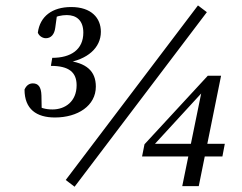

<svg xmlns="http://www.w3.org/2000/svg" viewBox="-20 -686 910 721"><path d="M260.1 15.2 756.8 -640.3 723.4 -665.6 226.8 -10.1 260.1 15.2ZM186.3 -244.8C271.9 -244.8 339.9 -288.9 339.9 -360.8C339.9 -418.8 304.8 -450.7 228.3 -458.8L226.3 -449.7C309 -461.8 358.8 -506.9 358.8 -566.6C358.8 -618.6 322.9 -659.6 247.3 -659.6C176.2 -659.6 129.9 -624.6 122.1 -563.4C126.2 -551.5 139.2 -542.5 152.2 -542.5C171.3 -542.5 184.5 -556.4 187.6 -582.6L195.6 -640.7L171.2 -614.6C190.2 -624.5 211.2 -629.4 230.9 -629.4C267 -629.4 292.9 -609.4 292.9 -563.5C292.9 -499.7 246.2 -468.8 176.2 -468.8L171.1 -438.6C238.8 -438.6 267.7 -414.7 267.7 -365.8C267.7 -304.9 224.7 -275 176.9 -275C150.9 -275 131.1 -280.9 111.2 -293.7L136.7 -267.6L135.6 -327.6C134.6 -360 123.5 -372.9 103.3 -372.9C90.3 -372.9 79.1 -365.8 72.1 -349.8C72.1 -276 117 -244.8 186.3 -244.8ZM815.2 -98.5 824.2 -146H551.6L552.7 -135.9L752.3 -353.3H739.2L664.4 12.9H726.4L810.2 -401.7H760.4L522.6 -144.2L513.5 -98.5H815.2Z"/></svg>

Font: Source Serif Variable
Style: Italic
Weight: 389
Italic angle: -12°
Designer: Frank Grießhammer
Foundry: Adobe Systems Incorporated
Version: Version 3.001;hotconv 1.0.111;makeotfexe 2.5.65597